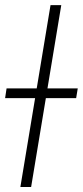

<svg xmlns="http://www.w3.org/2000/svg" viewBox="-60 -748 331 768"><path d="M185.1 -727.5 64.5 0H21.5L142.1 -727.5ZM-39.6 -355.5 -33.7 -394.5H251L244.6 -355.5Z"/></svg>

Font: Inter Display ExtraLight
Style: Italic
Weight: 200
Italic angle: -9.39999°
Designer: Rasmus Andersson
Foundry: rsms
Version: Version 4.000;git-a52131595